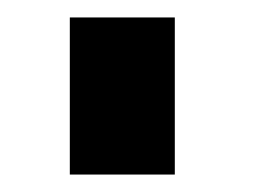

<svg xmlns="http://www.w3.org/2000/svg" viewBox="-20 -740 300 220"><path d="M60 -720H180.3V-540H60Z"/></svg>

Font: Tap Sans
Style: Regular
Weight: 400
Designer: Tap Payments
Foundry: Tap Payments
Version: Version 1.001;Glyphs 3.1.2 (3151)